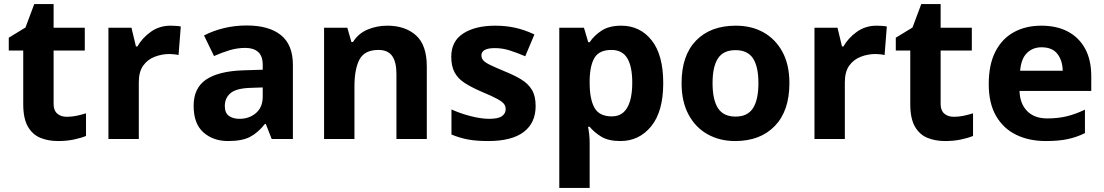

<svg xmlns="http://www.w3.org/2000/svg" viewBox="-20 -682 5417 942"><path d="M308 -109Q333 -109 356 -114Q379 -119 402 -126V-15Q378 -5 342.5 2.5Q307 10 265 10Q216 10 177.5 -6Q139 -22 116.5 -61.5Q94 -101 94 -171V-434H23V-497L105 -547L148 -662H243V-546H396V-434H243V-171Q243 -140 261 -124.5Q279 -109 308 -109Z M817 -556Q828 -556 843 -555Q858 -554 867 -552L856 -412Q849 -414 835.5 -415.5Q822 -417 812 -417Q774 -417 739 -403.5Q704 -390 682.5 -360Q661 -330 661 -278V0H512V-546H625L647 -454H654Q678 -496 720 -526Q762 -556 817 -556Z M1190 -557Q1300 -557 1358.5 -509.5Q1417 -462 1417 -364V0H1313L1284 -74H1280Q1245 -30 1206 -10Q1167 10 1099 10Q1026 10 978 -32.5Q930 -75 930 -163Q930 -250 991 -291.5Q1052 -333 1174 -337L1269 -340V-364Q1269 -407 1246.5 -427Q1224 -447 1184 -447Q1144 -447 1106 -435.5Q1068 -424 1030 -407L981 -508Q1025 -531 1078.5 -544Q1132 -557 1190 -557ZM1211 -251Q1139 -249 1111 -225Q1083 -201 1083 -162Q1083 -128 1103 -113.5Q1123 -99 1155 -99Q1203 -99 1236 -127.5Q1269 -156 1269 -208V-253Z M1880 -556Q1968 -556 2021 -508.5Q2074 -461 2074 -356V0H1925V-319Q1925 -378 1904 -407.5Q1883 -437 1837 -437Q1769 -437 1744 -390.5Q1719 -344 1719 -257V0H1570V-546H1684L1704 -476H1712Q1738 -518 1783.5 -537Q1829 -556 1880 -556Z M2608 -162Q2608 -79 2549.5 -34.5Q2491 10 2375 10Q2318 10 2277 2.5Q2236 -5 2195 -22V-145Q2239 -125 2290 -112Q2341 -99 2380 -99Q2424 -99 2442.5 -112Q2461 -125 2461 -146Q2461 -160 2453.5 -171Q2446 -182 2421 -196Q2396 -210 2343 -232Q2292 -254 2259 -275.5Q2226 -297 2210 -327.5Q2194 -358 2194 -404Q2194 -480 2253 -518Q2312 -556 2410 -556Q2461 -556 2507 -546Q2553 -536 2602 -513L2557 -406Q2517 -423 2481 -434.5Q2445 -446 2408 -446Q2375 -446 2358.5 -437Q2342 -428 2342 -410Q2342 -397 2350.5 -386.5Q2359 -376 2383.5 -364Q2408 -352 2456 -332Q2503 -313 2537 -292.5Q2571 -272 2589.5 -241.5Q2608 -211 2608 -162Z M3028 -556Q3120 -556 3177 -484.5Q3234 -413 3234 -274Q3234 -135 3175 -62.5Q3116 10 3024 10Q2965 10 2930 -11.5Q2895 -33 2873 -60H2865Q2869 -41 2871 -20.5Q2873 0 2873 20V240H2724V-546H2845L2866 -475H2873Q2895 -508 2932 -532Q2969 -556 3028 -556ZM2980 -437Q2922 -437 2898.5 -401Q2875 -365 2873 -291V-275Q2873 -196 2896.5 -153.5Q2920 -111 2982 -111Q3016 -111 3038 -130Q3060 -149 3071 -186Q3082 -223 3082 -276Q3082 -356 3057.5 -396.5Q3033 -437 2980 -437Z M3853 -273.7Q3853 -138 3781.5 -64Q3710 10 3587 10Q3511.1 10 3451.8 -23.1Q3392.4 -56.2 3358.2 -119.8Q3324 -183.4 3324 -274Q3324 -410 3395 -483Q3466 -556 3590 -556Q3667.4 -556 3726.2 -523Q3785 -490 3819 -427.3Q3853 -364.5 3853 -273.7ZM3476 -274Q3476 -193 3502.5 -151.5Q3529 -110 3588.9 -110Q3648 -110 3674.5 -151.5Q3701 -193 3701 -274Q3701 -355 3674.5 -395.5Q3648 -436 3588.5 -436Q3529 -436 3502.5 -395.5Q3476 -355 3476 -274Z M4281 -556Q4292 -556 4307 -555Q4322 -554 4331 -552L4320 -412Q4313 -414 4299.5 -415.5Q4286 -417 4276 -417Q4238 -417 4203 -403.5Q4168 -390 4146.5 -360Q4125 -330 4125 -278V0H3976V-546H4089L4111 -454H4118Q4142 -496 4184 -526Q4226 -556 4281 -556Z M4660 -109Q4685 -109 4708 -114Q4731 -119 4754 -126V-15Q4730 -5 4694.5 2.5Q4659 10 4617 10Q4568 10 4529.5 -6Q4491 -22 4468.5 -61.5Q4446 -101 4446 -171V-434H4375V-497L4457 -547L4500 -662H4595V-546H4748V-434H4595V-171Q4595 -140 4613 -124.5Q4631 -109 4660 -109Z M5089 -556Q5165 -556 5219.5 -527Q5274 -498 5304 -443Q5334 -388 5334 -308V-236H4982Q4984 -173 5019.5 -137Q5055 -101 5118 -101Q5171 -101 5214 -111.5Q5257 -122 5303 -144V-29Q5263 -9 5218.5 0.5Q5174 10 5111 10Q5029 10 4966 -20.5Q4903 -51 4867 -113Q4831 -175 4831 -269Q4831 -365 4863.5 -428.5Q4896 -492 4954 -524Q5012 -556 5089 -556ZM5090 -450Q5047 -450 5018.5 -422Q4990 -394 4985 -335H5194Q5193 -385 5168 -417.5Q5143 -450 5090 -450Z"/></svg>

Font: Noto Sans Lisu
Style: Regular
Weight: 400
Designer: Monotype Design Team. David Williams.
Foundry: Monotype Imaging Inc.
Version: Version 2.102